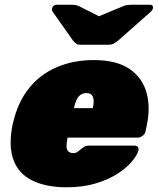

<svg xmlns="http://www.w3.org/2000/svg" viewBox="-20 -785 669 815"><path d="M263 10Q176 10 117.5 -18.5Q59 -47 37 -106.5Q15 -166 34 -259Q35 -261 35 -263Q35 -265 36 -266Q56 -352 103.5 -411Q151 -470 221.5 -500Q292 -530 377 -530Q475 -530 529.5 -492.5Q584 -455 601.5 -393.5Q619 -332 604 -258L598 -228Q596 -217 586 -209Q576 -201 565 -201H267Q267 -200 266.5 -199Q266 -198 266 -196Q262 -176 262.5 -162.5Q263 -149 270.5 -142Q278 -135 292 -135Q298 -135 303 -137Q308 -139 313 -143.5Q318 -148 325 -153Q336 -162 342.5 -164.5Q349 -167 361 -167H550Q560 -167 565 -161Q570 -155 567 -145Q562 -126 540 -99.5Q518 -73 479.5 -48Q441 -23 386.5 -6.5Q332 10 263 10ZM294 -326H374V-327Q379 -349 377 -363Q375 -377 367.5 -383.5Q360 -390 347 -390Q334 -390 323.5 -383.5Q313 -377 306 -363Q299 -349 294 -327ZM322 -595Q311 -595 304 -599.5Q297 -604 289 -614L203 -736Q199 -741 201 -749Q203 -757 208 -761Q213 -765 220 -765H278Q288 -765 297.5 -764Q307 -763 317 -758L400 -716L501 -758Q512 -763 522 -764Q532 -765 542 -765H616Q632 -765 629 -749Q627 -741 621 -736L483 -614Q471 -604 462 -599.5Q453 -595 442 -595Z"/></svg>

Font: Rubik Black
Style: Italic
Weight: 900
Italic angle: -12°
Designer: Hubert and Fischer
Foundry: Hubert and Fischer
Version: Version 2.300;gftools[0.9.30]